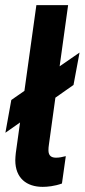

<svg xmlns="http://www.w3.org/2000/svg" viewBox="-20 -717 330 747"><path d="M146 10C164 10 192 7.5 221 -3L236 -109.5C223 -106 210 -103.5 198 -103.5C180.5 -103.5 168.5 -110.5 168.5 -132.5C168.5 -139 169 -147 170.5 -156L195.5 -337L266 -386.5L289.5 -512.5L212 -459L245 -697H121.5L75 -363.5L24 -328L1 -200.5L58 -240.5L41.5 -122C40.5 -112 39.5 -102 39.5 -93.5C39.5 -24 83.5 10 146 10Z"/></svg>

Font: HK Grotesk
Style: Bold Italic
Weight: 700
Italic angle: -16°
Designer: Alfredo Marco Pradil
Foundry: Hanken Design Co.
Version: Version 3.001;FEAKit 1.0